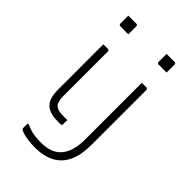

<svg xmlns="http://www.w3.org/2000/svg" viewBox="-282 -855 1164 1164"><g transform="rotate(45 300.0 -273.0)"><path d="M174 -676Q165 -676 156.5 -676Q148 -676 139.5 -676Q131 -676 122.5 -676Q114 -676 105 -676Q102 -676 99.5 -677.5Q97 -679 95.5 -681.5Q94 -684 94 -687V-756Q103 -756 111.5 -756Q120 -756 128.5 -756Q137 -756 145.5 -756Q154 -756 163 -756Q168 -756 171 -753Q174 -750 174 -745ZM502 -676Q493 -676 484.5 -676Q476 -676 467.5 -676Q459 -676 450.5 -676Q442 -676 433 -676Q430 -676 427.5 -677.5Q425 -679 423.5 -681.5Q422 -684 422 -687V-756Q431 -756 439.5 -756Q448 -756 456.5 -756Q465 -756 473.5 -756Q482 -756 491 -756Q496 -756 499 -753Q502 -750 502 -745ZM149 -526Q151 -526 153.5 -525.5Q156 -525 157 -523Q159 -522 159.5 -519.5Q160 -517 160 -515Q160 -467 160 -419.5Q160 -372 160 -324.5Q160 -277 160 -229.5Q160 -182 160 -134Q160 -107 165 -89.5Q170 -72 182 -62Q192 -54 207 -50.5Q222 -47 244 -47Q251 -47 258 -47Q265 -47 272 -47H280Q280 -38 280 -29Q280 -20 280 -11Q280 -5 277 -2.5Q274 0 269 0Q263 0 256.5 0Q250 0 244 0Q208 0 182.5 -8Q157 -16 141 -32.5Q125 -49 117.5 -75Q110 -101 110 -137Q110 -191 110 -244Q110 -297 110 -350Q110 -403 110 -456Q110 -473 110 -491Q110 -509 110 -526Q117 -526 123.5 -526Q130 -526 136.5 -526Q143 -526 149 -526ZM479 -526Q483 -526 485 -524.5Q487 -523 488.5 -521Q490 -519 490 -515Q490 -451 490 -392.5Q490 -334 490 -277.5Q490 -221 490 -162.5Q490 -104 490 -40Q490 42 464.5 97.5Q439 153 387.5 181.5Q336 210 257 210Q229 210 202 206.5Q175 203 155 197Q135 191 128 184Q127 182 126 180.5Q125 179 125 176Q125 166 125 157Q125 148 125 138H137Q154 146 173 152Q192 158 214.5 160.5Q237 163 264 163Q307 163 339 151.5Q371 140 393 116Q416 91 428 52Q440 13 440 -40Q440 -117 440 -183.5Q440 -250 440 -316.5Q440 -383 440 -459Q440 -476 440 -493Q440 -510 440 -526Q450 -526 459.5 -526Q469 -526 479 -526Z"/></g></svg>

Font: Recursive Sans Linear Light
Style: Regular
Weight: 300
Version: Version 1.085